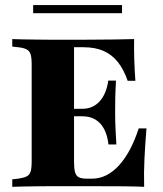

<svg xmlns="http://www.w3.org/2000/svg" viewBox="-20 -722 631 742"><path d="M172.6 -2.4Q147.6 -2.4 120.6 -2Q93.5 -1.6 69 -1.2Q44.4 -0.8 27.4 0V-29L50 -31.5Q71.8 -34.7 83.1 -40.3Q94.4 -46 98.4 -59.3Q102.4 -72.6 102.4 -98.4V-472.6Q102.4 -498.4 98.4 -511.7Q94.4 -525 83.1 -531Q71.8 -537.1 50 -539.5L27.4 -541.9V-571Q44.4 -570.2 69 -569.8Q93.5 -569.4 120.6 -569Q147.6 -568.5 172.6 -568.5H184.7H306.5Q375 -568.5 420.6 -569.4Q466.1 -570.2 498.4 -571Q497.6 -534.7 498.8 -494.4Q500 -454 503.2 -409.7H473.4Q458.1 -454 435.1 -482.7Q412.1 -511.3 379.8 -525.4Q347.6 -539.5 301.6 -539.5H266.1V-96Q266.1 -70.2 270.2 -56Q274.2 -41.9 285.1 -36.7Q296 -31.5 316.1 -31.5H334.7Q365.3 -31.5 391.9 -45.2Q418.5 -58.9 441.5 -84.7Q464.5 -110.5 483.1 -146Q501.6 -181.5 516.1 -225.8H546Q541.1 -165.3 538.3 -108.9Q535.5 -52.4 537.1 0Q504.8 -1.6 458.1 -2Q411.3 -2.4 341.1 -2.4H184.7ZM230.6 -272.6V-301.6H387.1V-272.6ZM399.2 -163.7Q395.2 -199.2 382.3 -223.4Q369.4 -247.6 348.4 -260.1Q327.4 -272.6 298.4 -272.6V-301.6Q338.7 -301.6 364.9 -330.2Q391.1 -358.9 398.4 -410.5H428.2Q425.8 -368.5 425.4 -341.9Q425 -315.3 425 -287.1Q425 -268.5 425.4 -250.8Q425.8 -233.1 427 -212.5Q428.2 -191.9 429.8 -163.7ZM108.1 -671V-702.4H451.6V-671Z"/></svg>

Font: Playfair 5pt SemiExpanded Light Black
Style: Regular
Weight: 900
Version: Version 2.203